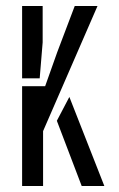

<svg xmlns="http://www.w3.org/2000/svg" viewBox="-20 -620 398 640"><path d="M53.7 0V-332.7H130.5L170.8 -446.1L229.1 -600H305L123.6 -182.9V0ZM53.7 -358.9V-600H122.2V-478.7L112.3 -358.9ZM169.5 -217.4 211.2 -296.9 327.8 0H252.3Z"/></svg>

Font: Big Shoulders Stencil Thin
Style: Regular
Weight: 100
Designer: Patric King
Foundry: XO Type Co
Version: Version 2.001